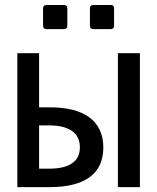

<svg xmlns="http://www.w3.org/2000/svg" viewBox="-20 -764 642 784"><path d="M254.9 -659.7V-729Q254.9 -743.7 240.2 -743.7H170.4Q155.8 -743.7 155.8 -729V-659.7Q155.8 -645 170.4 -645H240.2Q254.9 -645 254.9 -659.7ZM445.8 -659.7V-729Q445.8 -743.7 431.2 -743.7H361.8Q347.2 -743.7 347.2 -729V-659.7Q347.2 -645 361.8 -645H431.2Q445.8 -645 445.8 -659.7ZM184.1 0Q290 0 345.9 -40.5Q401.9 -81.1 401.9 -161.6Q401.9 -242.7 344.2 -285.2Q288.6 -325.7 184.1 -325.7H139.6V-546.9H50.8V0ZM551.3 0V-546.9H461.4V0ZM139.6 -252H180.2Q240.7 -252 273.4 -229.5Q306.2 -207 306.2 -162.6Q306.2 -118.7 273.9 -96.9Q241.7 -75.2 180.2 -75.2H139.6Z"/></svg>

Font: Hack Dev
Style: Regular
Weight: 400
Designer: Christopher Simpkins
Foundry: Christopher Simpkins
Version: Version 2.0315